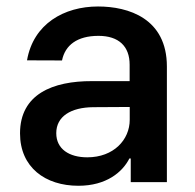

<svg xmlns="http://www.w3.org/2000/svg" viewBox="-20 -573 612 604"><path d="M226.6 11.4C314.6 11.4 365.4 -31.6 387.1 -74.6H391.3V0H505V-363.6C505 -515.3 383.9 -552.6 288.4 -552.6C181.8 -552.6 84.9 -498.2 65 -383.2L175.1 -382.8C184.7 -430.8 222.7 -460.2 289.8 -460.2C353.7 -460.2 387.8 -427.2 387.8 -369.7V-317.8H269.5C146 -318.2 43 -277 43 -153.4C43 -46.5 122.5 11.4 226.6 11.4ZM157 -154.1C157 -207 203.1 -235.1 273.1 -235.8L388.1 -236.5V-196C388.1 -133.5 337.7 -78.1 254.6 -78.1C197.8 -78.1 157 -104 157 -154.1Z"/></svg>

Font: Magic Ui Pro Semi Bold
Style: Regular
Weight: 600
Designer: Stefan Endress, Andreas Faust
Version: Version 1.000;FEAKit 1.0